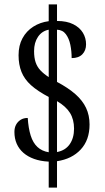

<svg xmlns="http://www.w3.org/2000/svg" viewBox="-20 -780 482 879"><path d="M203 -40Q165 -42 136 -52.5Q107 -63 87 -80.5Q67 -98 56.5 -122Q46 -146 46 -176Q46 -195 53.5 -209Q61 -223 74.5 -231.5Q88 -240 107 -240Q110 -193 120.5 -159.5Q131 -126 151.5 -107Q172 -88 203 -83V-336Q152 -363 122 -390Q92 -417 78.5 -450.5Q65 -484 65 -527Q65 -572 83 -605Q101 -638 132.5 -658Q164 -678 203 -683V-760H241V-684Q286 -684 315.5 -669Q345 -654 359.5 -630Q374 -606 374 -577Q374 -549 357 -531.5Q340 -514 308 -514Q308 -546 302 -575Q296 -604 281.5 -623.5Q267 -643 241 -644V-405Q292 -378 325 -349Q358 -320 374 -286Q390 -252 390 -210Q390 -139 349.5 -95.5Q309 -52 241 -42V79H203ZM241 -84Q279 -91 299 -119.5Q319 -148 319 -191Q319 -233 300.5 -263Q282 -293 241 -317ZM203 -644Q172 -638 154 -611.5Q136 -585 136 -546Q136 -516 143 -495Q150 -474 165 -458Q180 -442 203 -427Z"/></svg>

Font: Noto Serif Khmer ExtraCondensed
Style: Regular
Weight: 400
Width: 2
Designer: Danh Hong and the Monotype Design Team
Foundry: Monotype Imaging Inc.
Version: Version 2.004